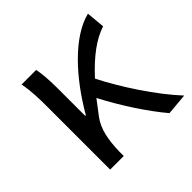

<svg xmlns="http://www.w3.org/2000/svg" viewBox="-147 -699 849 849"><g transform="rotate(-45 277.5 -274.0)"><path d="M454 9 555 0C472 -89 383 -225 329 -332C396 -405 458 -451 518 -470L510 -557C393 -528 272 -395 186 -246H182V-416C182 -464 179 -514 172 -543H81C91 -495 92 -438 92 -394V0H177V-28C179 -99 189 -156 222 -200L273 -267C325 -166 397 -58 454 9Z"/></g></svg>

Font: GenYoGothic2 TW R
Style: Regular
Weight: 400
Version: Version 2.100;PS 2.1;hotconv 16.6.51;makeotf.lib2.5.65220 DE